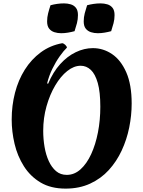

<svg xmlns="http://www.w3.org/2000/svg" viewBox="-20 -1088 845 1133"><path d="M367 25Q280 25 219.5 -11Q159 -47 121 -107Q83 -167 66 -239Q49 -311 49 -383Q49 -465 68.5 -540.5Q88 -616 126.5 -677Q165 -738 220.5 -779Q276 -820 347 -833Q356 -832 365 -823.5Q374 -815 375 -807Q356 -789 332.5 -756Q309 -723 289 -682Q269 -641 258 -596L264 -594Q293 -663 335 -709.5Q377 -756 427 -780Q477 -804 528 -804Q589 -804 641 -769Q693 -734 725 -661.5Q757 -589 757 -477Q757 -407 742.5 -335.5Q728 -264 698 -199.5Q668 -135 622 -84.5Q576 -34 512 -4.5Q448 25 367 25ZM374 -56Q419 -56 455.5 -89Q492 -122 518 -178.5Q544 -235 558 -307Q572 -379 572 -458Q572 -545 557 -598Q542 -651 516 -675.5Q490 -700 456 -700Q416 -700 377 -669Q338 -638 306 -584Q274 -530 254.5 -461Q235 -392 235 -316Q235 -267 243 -220.5Q251 -174 268 -137Q285 -100 311 -78Q337 -56 374 -56ZM420 -904Q402 -899 381.5 -895.5Q361 -892 341 -892Q320 -892 301 -898Q282 -904 270 -919Q258 -934 258 -962Q258 -986 264 -1009.5Q270 -1033 278 -1057Q296 -1062 316.5 -1065Q337 -1068 358 -1068Q378 -1068 397 -1062.5Q416 -1057 428 -1042Q440 -1027 440 -999Q440 -974 434 -951Q428 -928 420 -904ZM636 -904Q618 -899 597.5 -895.5Q577 -892 557 -892Q536 -892 517 -898Q498 -904 486 -919Q474 -934 474 -962Q474 -986 480 -1009.5Q486 -1033 494 -1057Q512 -1062 532.5 -1065Q553 -1068 574 -1068Q594 -1068 613 -1062.5Q632 -1057 644 -1042Q656 -1027 656 -999Q656 -974 650 -951Q644 -928 636 -904Z"/></svg>

Font: Merienda ExtraBold
Style: Regular
Weight: 800
Designer: Eduardo Rodriguez Tunni
Foundry: Eduardo Rodriguez Tunni
Version: Version 2.001